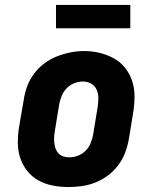

<svg xmlns="http://www.w3.org/2000/svg" viewBox="-20 -747 640 775"><path d="M256 8Q224 8 193 2Q162 -4 135.5 -18.5Q109 -33 90 -57Q71 -81 61.5 -110Q52 -139 52 -171Q52 -203 57 -235L76 -345Q80 -373 90 -399.5Q100 -426 117.5 -449.5Q135 -473 159 -491Q183 -509 210 -519.5Q237 -530 264.5 -535.5Q292 -541 320 -541Q352 -541 382.5 -533.5Q413 -526 439.5 -511.5Q466 -497 485 -473Q504 -449 513.5 -420Q523 -391 523 -359Q523 -327 518 -295L500 -185Q495 -157 485 -130.5Q475 -104 457.5 -80.5Q440 -57 416 -39Q392 -21 365.5 -10.5Q339 0 311 4Q283 8 256 8ZM259 -112Q277 -112 294.5 -118.5Q312 -125 325.5 -138.5Q339 -152 346 -169.5Q353 -187 356 -204L374 -314Q377 -333 377 -351Q377 -369 370 -385Q363 -401 348 -409.5Q333 -418 314 -418Q297 -418 279.5 -411Q262 -404 249 -390.5Q236 -377 229 -360Q222 -343 219 -326L201 -216Q199 -204 198.5 -191.5Q198 -179 199.5 -167.5Q201 -156 205 -145.5Q209 -135 217 -127Q225 -119 236 -115.5Q247 -112 259 -112ZM206 -633V-727H506V-633Z"/></svg>

Font: Iosevka Curly Slab HvExObl
Style: Regular
Weight: 900
Width: 7
Italic angle: -9°
Monospace: yes
Designer: Belleve Invis
Foundry: Belleve Invis
Version: Version 11.1.0; ttfautohint (v1.8.3)